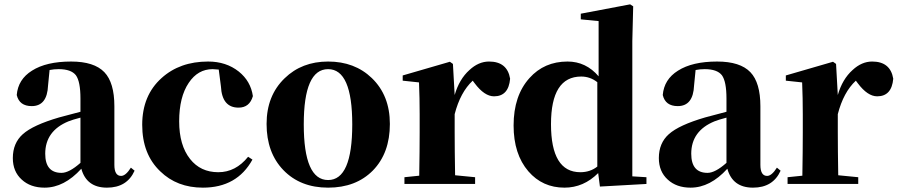

<svg xmlns="http://www.w3.org/2000/svg" viewBox="-20 -846 4130 883"><path d="M350 -305Q312 -295 295 -288Q188 -244 188 -139Q188 -51 263 -51Q298 -51 350 -97ZM152 -510 136 -504ZM599 -61Q564 17 472 17Q378 17 354 -70Q275 17 185 17Q120 17 80 -20Q39 -57 39 -119Q39 -188 85 -229Q132 -271 252 -306Q280 -314 350 -332V-393Q350 -471 329 -500Q307 -528 250 -528Q228 -528 208 -524L201 -453Q197 -358 126 -358Q69 -358 57 -409Q63 -481 127 -521Q193 -563 307 -563Q413 -563 460 -514Q506 -466 506 -357V-88Q506 -37 537 -37Q558 -37 582 -75Z M986 -526Q966 -528 958 -528Q890 -528 848 -465Q804 -400 804 -288Q804 -178 854 -115Q902 -54 984 -54Q1064 -54 1121 -125L1141 -112Q1070 17 913 17Q794 17 717 -58Q634 -137 634 -272Q634 -407 723 -487Q807 -563 937 -563Q1020 -563 1078 -517Q1133 -473 1143 -404Q1128 -351 1077 -351Q1001 -351 996 -449Z M1283 -64Q1206 -144 1206 -276Q1206 -406 1289 -486Q1368 -563 1489 -563Q1611 -563 1690 -487Q1773 -407 1773 -276Q1773 -142 1695 -62Q1617 17 1489 17Q1361 17 1283 -64ZM1600 -274Q1600 -528 1489 -528Q1377 -528 1377 -274Q1377 -18 1489 -18Q1600 -18 1600 -274Z M2071 -409Q2092 -482 2139 -524Q2181 -563 2229 -563Q2313 -563 2326 -484Q2319 -403 2252 -403Q2208 -403 2163 -463L2154 -475Q2097 -422 2071 -321V-238Q2071 -158 2073 -40L2165 -31V0H1840V-31L1908 -38Q1910 -154 1910 -238V-321Q1910 -395 1907 -467L1832 -475V-499L2049 -562L2063 -552Z M2727 -468Q2694 -494 2653 -494Q2514 -494 2514 -275Q2514 -54 2649 -54Q2694 -54 2727 -80ZM2953 -31V0L2739 12L2731 -50Q2664 17 2576 17Q2475 17 2410 -58Q2342 -137 2342 -269Q2342 -406 2415 -487Q2483 -563 2590 -563Q2675 -563 2733 -495V-749L2651 -757V-783L2878 -826L2892 -817L2888 -657V-35Z M3321 -305Q3283 -295 3266 -288Q3159 -244 3159 -139Q3159 -51 3234 -51Q3269 -51 3321 -97ZM3123 -510 3107 -504ZM3570 -61Q3535 17 3443 17Q3349 17 3325 -70Q3246 17 3156 17Q3091 17 3051 -20Q3010 -57 3010 -119Q3010 -188 3056 -229Q3103 -271 3223 -306Q3251 -314 3321 -332V-393Q3321 -471 3300 -500Q3278 -528 3221 -528Q3199 -528 3179 -524L3172 -453Q3168 -358 3097 -358Q3040 -358 3028 -409Q3034 -481 3098 -521Q3164 -563 3278 -563Q3384 -563 3431 -514Q3477 -466 3477 -357V-88Q3477 -37 3508 -37Q3529 -37 3553 -75Z M3833 -409Q3854 -482 3901 -524Q3943 -563 3991 -563Q4075 -563 4088 -484Q4081 -403 4014 -403Q3970 -403 3925 -463L3916 -475Q3859 -422 3833 -321V-238Q3833 -158 3835 -40L3927 -31V0H3602V-31L3670 -38Q3672 -154 3672 -238V-321Q3672 -395 3669 -467L3594 -475V-499L3811 -562L3825 -552Z"/></svg>

Font: Source Han Serif CN Heavy
Style: Regular
Weight: 900
Designer: Ryoko NISHIZUKA  (kana & ideographs); Frank Grießhammer (Latin, Greek & Cyrillic); Wenlong ZHANG  (bopomofo); Sandoll Co
Foundry: Adobe Systems Incorporated
Version: Version 1.000;PS 1;hotconv 16.6.53;makeotf.lib2.5.65590